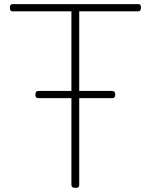

<svg xmlns="http://www.w3.org/2000/svg" viewBox="-20 -899 733 933"><path d="M346 14Q327 14 327 -1V-844H39Q35 -844 31.5 -848Q28 -852 28 -862Q28 -871 31.5 -875Q35 -879 39 -879H653Q658 -879 661.5 -875.5Q665 -872 665 -863Q665 -853 661.5 -848.5Q658 -844 653 -844H365V-1Q365 7 361 10.5Q357 14 346 14ZM167 -422Q159 -422 155.5 -426Q152 -430 152 -438Q152 -448 155.5 -452.5Q159 -457 167 -457H525Q533 -457 536.5 -452.5Q540 -448 540 -438Q540 -430 536.5 -426Q533 -422 525 -422Z"/></svg>

Font: Playwrite HR Lijeva Thin
Style: Regular
Weight: 250
Designer: Veronika Burian, José Scaglione
Foundry: TypeTogether
Version: Version 1.002